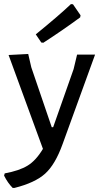

<svg xmlns="http://www.w3.org/2000/svg" viewBox="-37 -728 492 939"><path d="M310 -708 320 -707 357 -653 355 -643Q268 -579 175 -519L165 -520L138 -560Q250 -651 310 -708ZM101 -464 116 -399 216 -106H223L323 -390L340 -461H428L269 -23Q233 77 183.5 121.5Q134 166 34 191H25Q1 167 -17 131L-14 120Q57 107 98 82Q139 57 173 0L5 -459Z"/></svg>

Font: Alegreya Sans Medium
Style: Regular
Weight: 500
Designer: Juan Pablo del Peral
Foundry: Huerta Tipografica
Version: Version 2.007